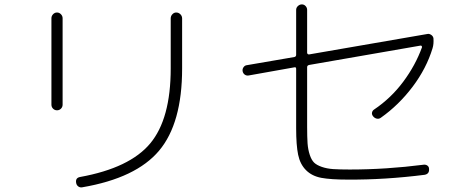

<svg xmlns="http://www.w3.org/2000/svg" viewBox="-20 -793 2040 855"><path d="M346.7 41Q336.9 43 329.1 37.6Q321.3 32.2 319.3 22.5Q314.5 -1 336.9 -4.9Q557.6 -44.9 648.9 -154.3Q740.2 -263.7 740.2 -488.3V-710.9Q740.2 -721.7 747.6 -729.5Q754.9 -737.3 764.6 -737.3Q775.4 -737.3 783.2 -729.5Q791 -721.7 791 -710.9V-488.3Q791 -244.1 688.5 -122.1Q585.9 0 346.7 41ZM209 -327.1V-711.9Q209 -721.7 216.3 -729.5Q223.6 -737.3 233.9 -737.3Q244.1 -737.3 251.5 -729.5Q258.8 -721.7 258.8 -711.9V-327.1Q258.8 -316.4 251.5 -309.1Q244.1 -301.8 233.9 -301.8Q223.6 -301.8 216.3 -309.1Q209 -316.4 209 -327.1Z M1087.9 -457Q1078.1 -455.1 1070.3 -460.4Q1062.5 -465.8 1060.5 -475.6Q1058.6 -485.4 1064.5 -493.7Q1070.3 -502 1080.1 -502.9L1291 -539.1Q1298.8 -541 1298.8 -548.8V-749Q1298.8 -758.8 1306.6 -766.1Q1314.5 -773.4 1324.2 -773.4Q1334 -773.4 1340.8 -766.1Q1347.7 -758.8 1347.7 -749V-557.6Q1347.7 -554.7 1350.6 -552.2Q1353.5 -549.8 1357.4 -550.8L1882.8 -641.6Q1890.6 -643.6 1899.4 -638.2Q1908.2 -632.8 1910.2 -623Q1912.1 -596.7 1906.2 -578.1Q1878.9 -488.3 1817.4 -406.7Q1755.9 -325.2 1675.8 -268.6Q1668 -262.7 1658.2 -264.6Q1648.4 -266.6 1641.6 -274.9Q1634.8 -283.2 1636.7 -292Q1638.7 -300.8 1646.5 -305.7Q1720.7 -355.5 1775.4 -428.7Q1830.1 -502 1859.4 -583Q1859.4 -585.9 1857.4 -588.4Q1855.5 -590.8 1851.6 -589.8L1357.4 -503.9Q1347.7 -502 1347.7 -494.1V-228.5Q1347.7 -182.6 1349.6 -154.8Q1351.6 -127 1359.4 -103.5Q1367.2 -80.1 1378.9 -68.8Q1390.6 -57.6 1413.1 -49.8Q1435.5 -42 1463.9 -40Q1492.2 -38.1 1537.1 -38.1Q1699.2 -38.1 1867.2 -59.6Q1877 -60.5 1883.8 -55.2Q1890.6 -49.8 1890.6 -41Q1892.6 -18.6 1871.1 -14.6Q1695.3 7.8 1529.3 6.8Q1453.1 6.8 1411.1 -1Q1369.1 -8.8 1342.8 -35.2Q1316.4 -61.5 1307.6 -104Q1298.8 -146.5 1298.8 -221.7V-486.3Q1298.8 -495.1 1291 -493.2Z"/></svg>

Font: Rounded-X Mgen+ 1mn light
Style: Regular
Weight: 200
Designer: [Source Han Sans]
Ryoko NISHIZUKA  (kana & ideographs); Paul D. Hunt (Latin, Greek & Cyrillic); Wenlong ZHANG  (bopomofo
Version: Version 1.059.20150602